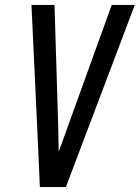

<svg xmlns="http://www.w3.org/2000/svg" viewBox="-20 -755 564 775"><path d="M141 0 130 -245 107 -735H200L215 -245Q215 -219 216 -193.5Q217 -168 217 -143Q226 -168 235.5 -193.5Q245 -219 254 -245L431 -735H524L246 0Z"/></svg>

Font: Iosevka SS04 Medium Oblique
Style: Regular
Weight: 500
Italic angle: -9°
Monospace: yes
Designer: Belleve Invis
Foundry: Belleve Invis
Version: Version 19.0.0; ttfautohint (v1.8.4)